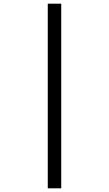

<svg xmlns="http://www.w3.org/2000/svg" viewBox="-20 -780 591 1041"><path d="M239 -760V241H312V-760Z"/></svg>

Font: Noto Sans Lycian
Style: Regular
Weight: 400
Designer: Monotype Design Team
Foundry: Monotype Imaging Inc.
Version: Version 2.002